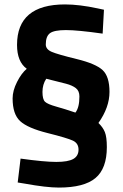

<svg xmlns="http://www.w3.org/2000/svg" viewBox="-20 -658 557 868"><path d="M444 -506Q331 -522 278 -522Q225 -522 206 -508Q187 -494 187 -457Q187 -435 214 -423.5Q241 -412 327 -391Q413 -370 444 -341Q475 -312 475 -242.5Q475 -173 425 -102Q445 -83 454 -61Q463 -39 463 7Q463 104 411.5 147Q360 190 246 190Q190 190 91 172L60 167L73 59Q181 74 234.5 74Q288 74 311.5 60.5Q335 47 335 18.5Q335 -10 310 -22Q285 -34 195 -56.5Q105 -79 71 -110.5Q37 -142 37 -213Q37 -248 57 -287.5Q77 -327 101 -347Q57 -379 57 -455Q57 -638 274 -638Q338 -638 422 -620L450 -614ZM189 -302Q172 -276 172 -242.5Q172 -209 183.5 -198Q195 -187 234.5 -176Q274 -165 321 -149Q339 -172 339 -222Q339 -247 323 -259.5Q307 -272 278.5 -279.5Q250 -287 225 -293Q200 -299 189 -302Z"/></svg>

Font: Titillium Web
Style: Bold
Weight: 700
Version: Version 1.001;PS 57.000;hotconv 1.0.70;makeotf.lib2.5.55311